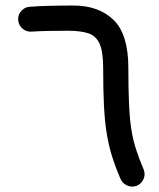

<svg xmlns="http://www.w3.org/2000/svg" viewBox="-20 -641 585 707"><path d="M46.9 -570.3Q46.4 -588.9 60.1 -602.5Q73.7 -616.2 92.3 -616.2Q125 -618.7 163.1 -619.6Q201.2 -620.6 250 -620.6Q343.8 -620.6 398.2 -567.6Q452.6 -514.6 452.6 -391.6Q452.6 -312 455.1 -258.1Q457.5 -204.1 463.6 -164.8Q469.7 -125.5 481 -91.1Q492.2 -56.6 509.3 -16.1Q516.1 2 508.1 19.3Q500 36.6 482.4 43.5Q464.4 49.8 447 41.5Q429.7 33.2 422.9 15.6Q404.3 -27.8 392.1 -67.1Q379.9 -106.4 372.8 -150.6Q365.7 -194.8 362.8 -252.4Q359.9 -310.1 359.9 -390.6Q359.9 -450.2 346.9 -479.5Q334 -508.8 305.4 -518.3Q276.9 -527.8 229.5 -527.8Q199.7 -527.8 160.4 -527.1Q121.1 -526.4 93.3 -524.4Q74.2 -524.4 60.5 -537.8Q46.9 -551.3 46.9 -570.3Z"/></svg>

Font: Mikhak-FD Medium
Style: Regular
Weight: 500
Designer: Amin Abedi
Version: Version 3.2